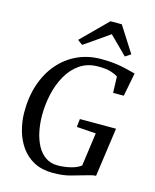

<svg xmlns="http://www.w3.org/2000/svg" viewBox="-142 -1087 961 1190"><g transform="rotate(15 338.0 -492.0)"><path d="M312 8Q242.5 8 192.2 -18.8Q142 -45.5 110 -90.5Q78 -135.5 62.2 -191.5Q46.5 -247.5 45.5 -306Q44.5 -406.5 72 -488.5Q99.5 -570.5 150.2 -629.2Q201 -688 270.2 -719.8Q339.5 -751.5 422 -751.5Q474.5 -751.5 512 -746.5Q549.5 -741.5 576 -735.2Q602.5 -729 621 -724Q627 -722.5 632.5 -721Q638 -719.5 644 -718.5L615 -568H546.5L543 -672Q524 -684.5 495.8 -693.2Q467.5 -702 416 -702Q347.5 -702 298.2 -668Q249 -634 217.5 -577.8Q186 -521.5 171.2 -453.2Q156.5 -385 157 -316Q157.5 -264.5 167.5 -216.2Q177.5 -168 198.2 -129Q219 -90 251.8 -67.2Q284.5 -44.5 330.5 -44.5Q370.5 -44.5 411.5 -54.2Q452.5 -64 478 -83.5L507.5 -297.5L384 -306L389.5 -358H621.5L577.5 -44Q563 -44 545 -39Q527 -34 505.5 -28Q468 -17 422.5 -4.5Q377 8 312 8ZM252 -829 416 -992.5H488.5L593.5 -828L558 -804.5Q530 -832.5 501.5 -860.8Q473 -889 444.5 -917Q404.5 -889 364.5 -861.2Q324.5 -833.5 284 -805.5Z"/></g></svg>

Font: Merriweather 28pt
Style: Italic
Weight: 400
Italic angle: -7.8°
Version: Version 2.101